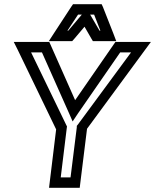

<svg xmlns="http://www.w3.org/2000/svg" viewBox="-20 -875 743 920"><path d="M659 -674H548H533L524 -661L340 -395L222 -661L216 -674H202H91H46L65 -636L249 -255L218 0L215 25H240H337H362L365 0L397 -258L675 -636L703 -674H659ZM608 -624 353 -278 348 -272V-265L318 -25H271L300 -262L301 -269L298 -275L129 -624H181L311 -332L328 -293L354 -332L556 -624H608ZM255 -678H313H326L335 -688L385 -747L419 -688L425 -678H438H496H537L523 -715L473 -842L467 -855H452H345H330L321 -842L238 -715L214 -678H255ZM412 -805H431L461 -728H457L412 -805ZM303 -728 354 -805H372L307 -728H303Z"/></svg>

Font: Gamestation Text Outline
Style: Italic
Weight: 400
Designer: Jonas Hecksher
Foundry: Jonas Hecksher, Playtypeª, e-types AS
Version: Version 1.003